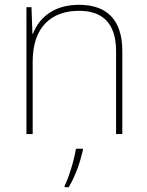

<svg xmlns="http://www.w3.org/2000/svg" viewBox="-20 -651 613 799"><path d="M309 -631C197 -631 140 -571 117 -510H115L111 -621H90V-93H116V-395C116 -539 194 -606 309 -606C406 -606 463 -555 463 -438V-93H489V-439C489 -570 423 -631 309 -631ZM325 -26V-32H296C290 11 265 92 249 122V128H266C294 81 313 26 325 -26Z"/></svg>

Font: Noto Sans Telugu UI Thin
Style: Regular
Weight: 100
Designer: Jelle Bosma - Monotype Design Team
Foundry: Monotype Imaging Inc.
Version: Version 2.005